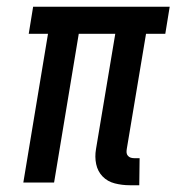

<svg xmlns="http://www.w3.org/2000/svg" viewBox="-20 -540 540 568"><path d="M364 8Q341 8 319.5 2.5Q298 -3 283.5 -18Q269 -33 264.5 -54.5Q260 -76 264 -99L321 -440H213L140 0H49L122 -440H65L78 -520H482L469 -440H412L355 -99Q354 -93 354.5 -88Q355 -83 358.5 -79Q362 -75 367 -73.5Q372 -72 378 -72H393L392 8Z"/></svg>

Font: Iosevka Curly Slab Medium
Style: Italic
Weight: 500
Italic angle: -9°
Monospace: yes
Designer: Belleve Invis
Foundry: Belleve Invis
Version: Version 22.1.2; ttfautohint (v1.8.4)